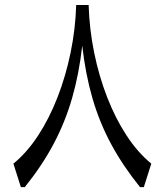

<svg xmlns="http://www.w3.org/2000/svg" viewBox="-20 -770 678 790"><path d="M293.5 -749.5H344.7Q347.7 -650.4 367.4 -553.5Q387.2 -456.5 421.1 -369.4Q455.1 -282.2 501 -212.2Q546.9 -142.1 602.5 -96.7L571.8 0H556.2Q484.9 -88.4 436.8 -178Q388.7 -267.6 360.1 -366.7Q331.5 -465.8 318.4 -582Q305.2 -465.3 276.6 -366.2Q248 -267.1 200.4 -177.5Q152.8 -87.9 82 0H65.9L35.2 -96.7Q90.8 -142.1 136.7 -212.2Q182.6 -282.2 216.6 -369.4Q250.5 -456.5 270.5 -553.5Q290.5 -650.4 293.5 -749.5Z"/></svg>

Font: Pinar-DS2-FD Regular
Style: Regular
Weight: 400
Designer: Amin Abedi
Version: Version 2.000